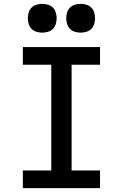

<svg xmlns="http://www.w3.org/2000/svg" viewBox="-20 -980 640 1000"><path d="M99 0V-92H247V-643H99V-735H501V-643H353V-92H501V0ZM400 -810Q385 -810 370 -814.5Q355 -819 344.5 -829.5Q334 -840 329.5 -855Q325 -870 325 -885Q325 -900 329.5 -915Q334 -930 344.5 -940.5Q355 -951 370 -955.5Q385 -960 400 -960Q415 -960 430 -955.5Q445 -951 455.5 -940.5Q466 -930 470.5 -915Q475 -900 475 -885Q475 -870 470.5 -855Q466 -840 455.5 -829.5Q445 -819 430 -814.5Q415 -810 400 -810ZM200 -810Q185 -810 170 -814.5Q155 -819 144.5 -829.5Q134 -840 129.5 -855Q125 -870 125 -885Q125 -900 129.5 -915Q134 -930 144.5 -940.5Q155 -951 170 -955.5Q185 -960 200 -960Q215 -960 230 -955.5Q245 -951 255.5 -940.5Q266 -930 270.5 -915Q275 -900 275 -885Q275 -870 270.5 -855Q266 -840 255.5 -829.5Q245 -819 230 -814.5Q215 -810 200 -810Z"/></svg>

Font: Iosevka Slab Semibold Extended
Style: Regular
Weight: 600
Width: 7
Monospace: yes
Designer: Belleve Invis
Foundry: Belleve Invis
Version: Version 11.1.0; ttfautohint (v1.8.3)